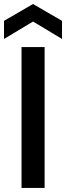

<svg xmlns="http://www.w3.org/2000/svg" viewBox="-31 -927 326 947"><path d="M189 0H75.2V-694.8H189ZM-11.2 -734.9V-824.2L131.8 -907.2L274.9 -824.2V-734.9L131.8 -820.8Z"/></svg>

Font: PoppinsZ Medium
Style: Regular
Weight: 500
Designer: Ninad Kale (Devanagari), Jonny Pinhorn (Latin)
Foundry: Indian Type Foundry
Version: Version 3.002;FEAKit 1.0